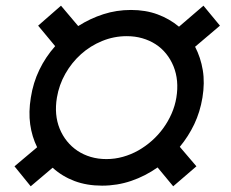

<svg xmlns="http://www.w3.org/2000/svg" viewBox="-20 -637 805 669"><path d="M109.4 -123.9Q91.3 -160.5 85.2 -203.7Q79.2 -246.8 87.4 -296.9Q95.5 -349.1 117.2 -393.8Q138.8 -438.6 172.2 -476.2L112.9 -547.6L192.5 -617.2L252.5 -546.2Q294.4 -572.8 340.2 -587.5Q386 -602.3 436.4 -602.3Q487.2 -602.3 528.8 -587Q570.3 -571.7 603.7 -544L688.9 -617.2L746.4 -547.6L659.8 -474.1Q679.3 -436.4 686.6 -392.4Q693.9 -348.4 685.4 -296.9Q677.2 -247.2 657 -204.5Q636.7 -161.9 606.5 -125.4L664.4 -57.5L583.5 12.1L529.1 -53.6Q486.2 -23.4 437.3 -6.7Q388.5 9.9 335.6 9.9Q282.7 9.9 239.7 -6.2Q196.7 -22.4 163.4 -52.6L87 12.1L30.5 -57.5ZM187.9 -188.6Q197.8 -164.4 213.6 -144.9Q229.4 -125.4 250.2 -111.5Q271 -97.7 296.3 -90.2Q321.7 -82.7 350.9 -82.7Q380.3 -82.7 408.4 -90.6Q436.4 -98.4 461.8 -112.7Q487.2 -127.1 509.4 -146.8Q531.6 -166.5 548.8 -190.3Q566.1 -214.1 577.9 -241.1Q589.8 -268.1 594.5 -296.9Q604.4 -357.2 584.5 -406.2Q574.6 -430.4 558.8 -449.9Q543 -469.5 522 -483Q501.1 -496.4 475.9 -503.7Q450.6 -511 421.9 -511Q376.8 -511 335.8 -494.1Q294.7 -477.3 262.3 -448.2Q229.8 -419 207.7 -380.1Q185.7 -341.3 178.3 -296.9Q168.3 -236.9 187.9 -188.6Z"/></svg>

Font: Inter P
Style: Bold Italic
Weight: 700
Italic angle: 9.39999°
Designer: Rasmus Andersson
Foundry: rsms
Version: Version 3.018;git-588b23468